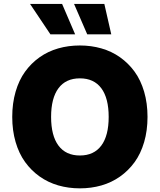

<svg xmlns="http://www.w3.org/2000/svg" viewBox="-20 -975 835 1004"><path d="M397.7 9.9Q338.1 9.9 284.6 -5.5Q231.2 -21 187.1 -52.2Q143.1 -83.5 111.2 -127.7Q79.2 -171.9 61.6 -232.2Q44 -292.6 44 -363.6Q44 -435 61.6 -495.6Q79.2 -556.1 111.2 -600.3Q143.1 -644.5 187.1 -675.6Q231.2 -706.7 284.4 -721.9Q337.7 -737.2 397.7 -737.2Q457 -737.2 510.3 -721.9Q563.6 -706.7 607.6 -675.6Q651.6 -644.5 683.8 -600.3Q715.9 -556.1 733.7 -495.6Q751.4 -435 751.4 -363.6Q751.4 -292.3 733.7 -231.7Q715.9 -171.2 683.8 -127Q651.6 -82.7 607.6 -51.7Q563.6 -20.6 510.3 -5.3Q457 9.9 397.7 9.9ZM509.8 -213.8Q548.3 -265.6 548.3 -363.6Q548.3 -461.6 509.8 -513.5Q471.2 -565.3 397.7 -565.3Q324.2 -565.3 285.7 -513.5Q247.2 -461.6 247.2 -363.6Q247.2 -265.6 285.7 -213.8Q324.2 -161.9 397.7 -161.9Q471.2 -161.9 509.8 -213.8ZM372.9 -795.5H243.6L137.1 -954.5H304.7ZM561.8 -795.5H436.1L367.2 -954.5H525.6Z"/></svg>

Font: Karasuma Gothic
Style: Black
Weight: 900
Designer: Rasmus Andersson / Ryoko Nishizuka
Foundry: Genbu
Version: Version 1.00